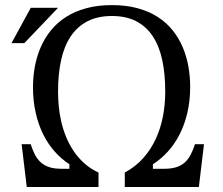

<svg xmlns="http://www.w3.org/2000/svg" viewBox="-20 -747 892 767"><path d="M257.3 -72.8V-90.8Q225.6 -111.3 198.7 -141.4Q171.9 -171.4 152.6 -210.2Q133.3 -249 122.6 -296.4Q111.8 -343.8 111.8 -398.9Q111.8 -440.9 119.4 -481.7Q127 -522.5 142.8 -558.8Q158.7 -595.2 183.6 -626Q208.5 -656.7 243.7 -679.2Q278.8 -701.7 324.5 -714.1Q370.1 -726.6 427.2 -726.6Q484.4 -726.6 529.8 -714.1Q575.2 -701.7 609.9 -679.4Q644.5 -657.2 669.2 -626.5Q693.8 -595.7 709.5 -559.3Q725.1 -522.9 732.4 -482.4Q739.7 -441.9 739.7 -399.9Q739.7 -344.2 728.5 -296.6Q717.3 -249 697.5 -210.2Q677.7 -171.4 650.4 -141.4Q623 -111.3 590.8 -90.8V-72.8H636.2Q664.6 -72.8 684.3 -79.1Q704.1 -85.4 718 -97.9Q731.9 -110.4 741.5 -128.7Q751 -147 758.8 -170.9H794.9L774.4 0H478.5V-57.6Q521.5 -81.1 552 -115.2Q582.5 -149.4 602.1 -191.7Q621.6 -233.9 630.9 -282Q640.1 -330.1 640.1 -381.3Q640.1 -452.1 627.9 -508.1Q615.7 -564 589.8 -602.8Q564 -641.6 523.7 -662.4Q483.4 -683.1 427.2 -683.1Q371.1 -683.1 330.3 -662.4Q289.6 -641.6 263.2 -602.8Q236.8 -564 224.4 -508.1Q211.9 -452.1 211.9 -381.3Q211.9 -354.5 214.6 -324.5Q217.3 -294.4 224.1 -263.7Q231 -232.9 242.9 -202.9Q254.9 -172.9 272.7 -145.8Q290.5 -118.7 315.4 -95.9Q340.3 -73.2 373.5 -57.6V0H86.9L66.4 -170.9H102.5Q110.4 -147 119.9 -128.7Q129.4 -110.4 143.6 -97.9Q157.7 -85.4 177.5 -79.1Q197.3 -72.8 225.1 -72.8ZM103 -715.8H211.9L77.1 -574.7H25.9Z"/></svg>

Font: Arian Grqi
Style: Regular
Weight: 400
Designer: Ruben Hakobyan (Tarumian)
Foundry: Ruben Hakobyan (Tarumian)
Version: Version 1.003